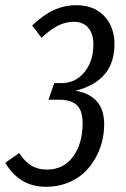

<svg xmlns="http://www.w3.org/2000/svg" viewBox="-48 -698 479 730"><path d="M242.2 -678.2Q309.6 -678.2 348.4 -637Q387.2 -595.7 387.2 -529.8Q387.2 -390.1 238.8 -353Q290.5 -345.2 319.3 -313.5Q348.1 -281.7 348.1 -225.1Q348.1 -191.4 339.6 -158Q331.1 -124.5 313.2 -93.8Q295.4 -63 269.8 -39.6Q244.1 -16.1 207.3 -2Q170.4 12.2 127 12.2Q25.4 12.2 -27.8 -79.1L24.9 -116.2Q46.4 -83 71.5 -68.1Q96.7 -53.2 129.9 -53.2Q193.4 -53.2 229.7 -102.3Q266.1 -151.4 266.1 -230Q266.1 -278.3 243.9 -298.6Q221.7 -318.8 178.2 -318.8H136.2L158.2 -381.8H184.1Q239.3 -381.8 273.2 -423.8Q307.1 -465.8 307.1 -528.8Q307.1 -569.8 287.4 -592.5Q267.6 -615.2 232.9 -615.2Q201.7 -615.2 172.6 -600.6Q143.6 -585.9 109.9 -554.2L74.2 -601.1Q116.2 -641.1 156.7 -659.7Q197.3 -678.2 242.2 -678.2Z"/></svg>

Font: Fira Sans Compressed Book
Style: Italic
Weight: 350
Width: 3
Italic angle: -8°
Designer: Carrois Corporate & Edenspiekermann AG
Foundry: Carrois Corporate GbR & Edenspiekermann AG
Version: Version 4.203;PS 004.203;hotconv 1.0.88;makeotf.lib2.5.64775